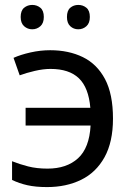

<svg xmlns="http://www.w3.org/2000/svg" viewBox="-20 -750 534 780"><path d="M171 10Q125 10 91.5 2.5Q58 -5 29 -19V-95Q59 -83 94 -74Q129 -65 173 -65Q251 -65 297 -107Q343 -149 348 -240H84V-312H347Q340 -394 300.5 -432Q261 -470 185 -470Q156 -470 121.5 -462Q87 -454 60 -444L35 -515Q64 -528 104 -537Q144 -546 184 -546Q259 -546 316.5 -518Q374 -490 406.5 -429Q439 -368 439 -268Q439 -173 404.5 -111Q370 -49 309.5 -19.5Q249 10 171 10ZM64 -681Q64 -707 78 -718.5Q92 -730 111 -730Q130 -730 144 -718.5Q158 -707 158 -681Q158 -656 144 -643.5Q130 -631 111 -631Q92 -631 78 -643.5Q64 -656 64 -681ZM252 -681Q252 -707 265.5 -718.5Q279 -730 298 -730Q317 -730 331 -718.5Q345 -707 345 -681Q345 -656 331 -643.5Q317 -631 298 -631Q279 -631 265.5 -643.5Q252 -656 252 -681Z"/></svg>

Font: Noto IKEA Latin
Style: Regular
Weight: 400
Designer: Monotype Design Team
Foundry: Monotype Imaging Inc.
Version: Version 1.0